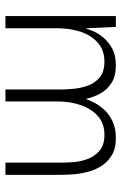

<svg xmlns="http://www.w3.org/2000/svg" viewBox="110 -556 446 706"><g transform="rotate(90 333.0 -203.0)"><path d="M39 0V-406H79L84 -298H86Q88 -307 95.5 -324.5Q103 -342 118.5 -360.5Q134 -379 158.5 -392.5Q183 -406 221 -406Q260 -406 285 -390Q310 -374 323.5 -349.5Q337 -325 343 -298H345Q348 -307 356.5 -324.5Q365 -342 381.5 -361Q398 -380 424 -393Q450 -406 488 -406Q527 -406 552.5 -390Q578 -374 592.5 -349.5Q607 -325 613.5 -297Q620 -269 621.5 -243Q623 -217 623 -201V0H578V-201Q578 -219 576.5 -246Q575 -273 565.5 -300Q556 -327 535 -345.5Q514 -364 476 -364Q434 -364 407 -340Q380 -316 366.5 -277Q353 -238 353 -192V0H309V-201Q309 -219 307 -246Q305 -273 296 -300Q287 -327 266 -345.5Q245 -364 207 -364Q165 -364 137.5 -340Q110 -316 97 -277Q84 -238 84 -192V0Z"/></g></svg>

Font: Darker Grotesque
Style: Regular
Weight: 400
Designer: Gabriel Lam
Foundry: TypeRant
Version: Version 1.000;gftools[0.9.28]